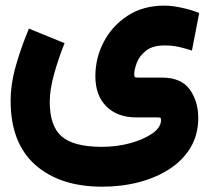

<svg xmlns="http://www.w3.org/2000/svg" viewBox="-20 -434 761 697"><path d="M214.4 -277.3Q193.4 -225.6 177 -167.5Q160.6 -109.4 160.6 -64.5Q160.6 22.9 203.4 60.8Q246.1 98.6 348.6 99.1Q403.8 99.1 452.9 85.7Q502 72.3 533.2 50.3Q564.5 28.3 564.5 2Q564.5 -4.9 562.3 -6.3Q560.1 -7.8 545.9 -7.8H475.6Q406.2 -7.8 366.2 -47.6Q326.2 -87.4 326.2 -157.7Q326.2 -223.6 356.7 -282Q387.2 -340.3 443.4 -377Q499.5 -413.6 577.1 -413.6Q604 -413.6 639.4 -406Q674.8 -398.4 703.1 -386.7L676.8 -250.5Q655.8 -257.3 631.8 -263.2Q607.9 -269 577.1 -269Q534.2 -269 510.3 -250.2Q486.3 -231.4 476.8 -206.5Q467.3 -181.6 467.3 -164.1Q467.3 -156.2 469.7 -154.3Q472.2 -152.3 480.5 -152.3H568.4Q637.7 -152.3 668.7 -109.4Q699.7 -66.4 699.7 -5.9Q699.7 54.2 672.4 100.6Q645 147 596.7 178.7Q548.3 210.4 485.4 227.1Q422.4 243.7 351.1 243.7Q197.3 243.7 107.9 164.3Q18.6 85 18.6 -67.9Q18.6 -129.4 38.1 -197.3Q57.6 -265.1 85 -330.1Z"/></svg>

Font: Vazir Black FD-UI
Style: Black-FD-UI
Weight: 900
Designer: Saber Rastikerdar
Foundry: Saber Rastikerdar
Version: Version 30.0.0